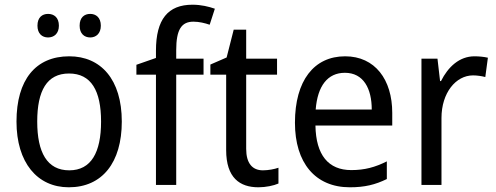

<svg xmlns="http://www.w3.org/2000/svg" viewBox="-20 -785 2104 815"><path d="M139 -676C139 -642 159 -626 184 -626C209 -626 230 -642 230 -676C230 -711 209 -726 184 -726C159 -726 139 -711 139 -676ZM318 -676C318 -642 338 -626 363 -626C387 -626 408 -642 408 -676C408 -711 387 -726 363 -726C338 -726 318 -711 318 -676ZM497 -269C497 -448 408 -546 274 -546C131 -546 50 -446 50 -269C50 -95 138 10 272 10C414 10 497 -95 497 -269ZM138 -269C138 -400 179 -473 273 -473C367 -473 409 -400 409 -269C409 -138 367 -62 274 -62C180 -62 138 -138 138 -269Z M844 -468V-536H728V-572C728 -659 750 -693 801 -693C825 -693 850 -687 870 -680L892 -748C866 -757 834 -765 797 -765C693 -765 642 -703 642 -570V-539L559 -510V-468H642V0H728V-468Z M1096 -62C1051 -62 1025 -92 1025 -153V-468H1156V-536H1025V-659H972L942 -541L873 -511V-468H940V-148C940 -30 998 10 1077 10C1108 10 1142 3 1162 -6V-73C1145 -67 1119 -62 1096 -62Z M1445 -546C1313 -546 1232 -443 1232 -264C1232 -94 1318 10 1465 10C1528 10 1573 -1 1622 -25V-100C1572 -75 1528 -63 1471 -63C1374 -63 1321 -127 1319 -252H1645V-306C1645 -447 1572 -546 1445 -546ZM1444 -476C1523 -476 1558 -409 1558 -320H1320C1328 -421 1371 -476 1444 -476Z M1994 -546C1930 -546 1882 -501 1852 -441H1848L1837 -536H1769V0H1854V-284C1854 -391 1915 -465 1988 -465C2005 -465 2025 -462 2040 -458L2051 -540C2034 -544 2013 -546 1994 -546Z"/></svg>

Font: Noto Sans Malayalam SemiCondensed
Style: Regular
Weight: 400
Width: 4
Designer: Jelle Bosma - Monotype Design Team
Foundry: Monotype Imaging Inc.
Version: Version 2.104